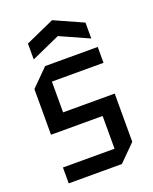

<svg xmlns="http://www.w3.org/2000/svg" viewBox="-141 -831 722 909"><g transform="rotate(-20 220.0 -376.5)"><path d="M45 0V-80H305V-245H45V-475L130 -560H395V-480H135V-325H395V-82L313 0ZM90 -608V-688L235 -753L380 -688V-608L235 -673Z"/></g></svg>

Font: Tektur SemiCondensed
Style: Regular
Weight: 400
Width: 4
Designer: Adam Jagosz
Foundry: Adam Jagosz
Version: Version 1.005;gftools[0.9.30]